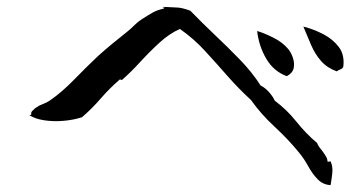

<svg xmlns="http://www.w3.org/2000/svg" viewBox="-20 -599 1040 557"><path d="M939 -62Q917 -63 901.5 -79Q886 -95 874 -117Q862 -139 847 -157Q816 -195 776.5 -231.5Q737 -268 708 -309Q672 -342 640 -378.5Q608 -415 575 -451Q542 -487 502 -515Q472 -502 443 -475.5Q414 -449 387 -419.5Q360 -390 335 -368Q333 -366 330 -368Q328 -369 327 -368Q297 -342 272 -313Q247 -284 218 -259Q194 -251 164.5 -248.5Q135 -246 108.5 -250Q82 -254 65 -265Q70 -265 71 -268Q69 -273 74.5 -278Q80 -283 83 -286Q85 -287 85 -287Q93 -293 104 -297Q115 -301 124 -307Q159 -331 194.5 -367.5Q230 -404 265 -437Q285 -455 305 -471.5Q325 -488 349 -507Q359 -515 369.5 -525.5Q380 -536 391 -543Q408 -554 422 -562Q436 -570 455 -574Q457 -577 452 -577Q453 -579 454 -579Q455 -579 455 -577Q457 -576 457 -579Q483 -578 496.5 -577Q510 -576 532 -568Q566 -533 603.5 -497.5Q641 -462 676 -426Q711 -390 736 -351Q750 -344 761.5 -330.5Q773 -317 777 -307Q812 -281 839.5 -246.5Q867 -212 900 -184Q902 -178 906.5 -172Q911 -166 915 -161Q921 -153 925.5 -145.5Q930 -138 930 -131Q931 -129 933 -130Q937 -131 939 -131Q946 -116 944 -97Q942 -78 939 -62ZM815 -458Q824 -448 829.5 -432Q835 -416 832 -401.5Q829 -387 812 -378Q774 -392 752.5 -428.5Q731 -465 726 -509Q744 -504 771.5 -490.5Q799 -477 815 -458ZM976 -406Q974 -400 968 -398Q962 -396 957 -392Q929 -402 911.5 -422Q894 -442 882.5 -468.5Q871 -495 860 -522Q891 -514 918.5 -499.5Q946 -485 963 -462.5Q980 -440 976 -406Z"/></svg>

Font: Yuji Boku
Style: Regular
Weight: 400
Designer: Kataoka Yuji
Foundry: Kinuta Font Factory
Version: Version 3.002